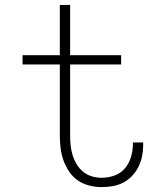

<svg xmlns="http://www.w3.org/2000/svg" viewBox="-20 -755 640 783"><path d="M394 8Q369 8 343.5 1.5Q318 -5 297 -19.5Q276 -34 261.5 -56Q247 -78 238.5 -102Q230 -126 227 -151.5Q224 -177 224 -203V-492H72V-530H224V-735H266V-530H474V-492H266V-203Q266 -183 268 -162.5Q270 -142 276 -122.5Q282 -103 292.5 -85.5Q303 -68 318.5 -55Q334 -42 354 -36Q374 -30 394 -30Q421 -30 446.5 -39Q472 -48 489 -68Q506 -88 514 -114Q522 -140 522 -166Q522 -168 522 -170Q522 -172 522 -174H564Q564 -171 564 -168.5Q564 -166 564 -164Q564 -141 559.5 -118.5Q555 -96 545 -75.5Q535 -55 519 -38Q503 -21 483 -10.5Q463 0 440 4Q417 8 394 8Z"/></svg>

Font: Iosevka Curly XLtEx
Style: Regular
Weight: 200
Width: 7
Monospace: yes
Designer: Belleve Invis
Foundry: Belleve Invis
Version: Version 11.1.0; ttfautohint (v1.8.3)